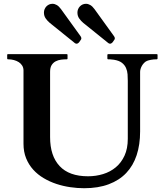

<svg xmlns="http://www.w3.org/2000/svg" viewBox="-20 -972 856 1005"><path d="M103 -603Q103 -617.2 96.4 -628.2Q89.8 -639.2 78.6 -646.5Q67.4 -653.8 52.7 -657.7Q38.1 -661.6 21.5 -661.6Q17.6 -661.6 17.6 -665.5V-684.6Q17.6 -688.5 21 -688.5H329.6Q332 -688.5 332.8 -687Q333.5 -685.5 333.5 -684.6V-665.5Q333.5 -664.6 332.8 -663.1Q332 -661.6 329.6 -661.6Q314.9 -661.6 299.6 -659.7Q284.2 -657.7 271.2 -650.9Q258.3 -644 250.2 -631.1Q242.2 -618.2 242.2 -596.2V-253.9Q242.2 -156.2 292 -102.8Q341.8 -49.3 440.9 -49.3Q481.9 -49.3 519.5 -60.8Q557.1 -72.3 585.9 -96.2Q614.7 -120.1 631.8 -157.2Q648.9 -194.3 648.9 -245.6V-548.8Q648.9 -565.4 647.7 -583Q646.5 -600.6 639.6 -616.2Q632.8 -631.8 618.2 -643.3Q603.5 -654.8 576.7 -659.2Q564.5 -661.1 556.4 -661.4Q548.3 -661.6 545.9 -661.6Q542 -661.6 542 -665.5V-684.6Q542 -688.5 545.9 -688.5H800.8Q803.2 -688.5 804 -687Q804.7 -685.5 804.7 -684.6V-665.5Q804.7 -664.6 803.7 -663.1Q802.7 -661.6 800.8 -661.6Q783.2 -661.6 769.8 -658.9Q756.3 -656.2 749.5 -653.3Q741.2 -649.9 734.4 -642.8Q727.5 -635.7 722.9 -627.7Q718.3 -619.6 715.8 -611.1Q713.4 -602.5 713.4 -596.2V-283.7Q713.4 -214.8 695.3 -159.9Q677.2 -105 640.9 -66.7Q604.5 -28.3 549.3 -7.6Q494.1 13.2 420.4 13.2Q385.3 13.2 347.9 7.8Q310.5 2.4 275.1 -9.3Q239.7 -21 208.5 -39.6Q177.2 -58.1 153.8 -84Q130.4 -109.9 116.7 -143.6Q103 -177.2 103 -219.7V-603ZM395 -752Q392.6 -748.5 388.4 -745.8Q384.3 -743.2 381.3 -743.2Q376 -743.2 371.6 -746.6L240.2 -852.5Q229 -861.8 219.5 -875Q210 -888.2 210 -906.2Q210 -915.5 213.4 -923.8Q216.8 -932.1 222.9 -938.5Q229 -944.8 237.1 -948.5Q245.1 -952.1 254.9 -952.1Q266.1 -952.1 277.3 -945.6Q288.6 -939 299.3 -924.3L401.9 -782.2Q404.3 -778.8 405 -776.1Q405.8 -773.4 405.8 -770Q405.8 -768.6 404.3 -765.4Q402.8 -762.2 395 -752ZM570.3 -752Q567.9 -748.5 563.7 -745.8Q559.6 -743.2 556.6 -743.2Q551.3 -743.2 546.9 -746.6L415.5 -852.5Q404.3 -861.8 394.8 -875Q385.3 -888.2 385.3 -906.2Q385.3 -915.5 388.7 -923.8Q392.1 -932.1 398.2 -938.5Q404.3 -944.8 412.4 -948.5Q420.4 -952.1 430.2 -952.1Q441.4 -952.1 452.6 -945.6Q463.9 -939 474.6 -924.3L577.1 -782.2Q579.6 -778.8 580.3 -776.1Q581.1 -773.4 581.1 -770Q581.1 -768.6 579.6 -765.4Q578.1 -762.2 570.3 -752Z"/></svg>

Font: Cardo
Style: Bold
Weight: 700
Designer: David J. Perry
Foundry: David J. Perry
Version: Version 1.0011